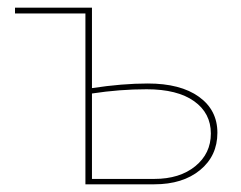

<svg xmlns="http://www.w3.org/2000/svg" viewBox="-20 -479 627 499"><path d="M364 -262Q449 -262 497 -227.5Q545 -193 545 -134Q545 -74 500 -37Q455 0 381 0H202V-444H19V-459H219V-250Q298 -262 364 -262ZM381 -14Q447 -14 487.5 -47Q528 -80 528 -132Q528 -185 484.5 -216Q441 -247 361 -247Q291 -247 219 -236V-14Z"/></svg>

Font: EauTestSC Thin
Style: Regular
Weight: 250
Designer: Christian Thalmann (Catharsis Fonts)
Version: Version 0.001;PS 000.001;hotconv 1.0.88;makeotf.lib2.5.64775